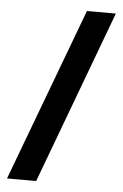

<svg xmlns="http://www.w3.org/2000/svg" viewBox="-52 -757 512 800"><g transform="rotate(5 203.5 -357.0)"><path d="M400 -719H279L8 5H130Z"/></g></svg>

Font: Noto Sans Armenian Condensed
Style: Regular
Weight: 400
Width: 3
Designer: Monotype Design Team
Foundry: Monotype Imaging Inc.
Version: Version 2.008